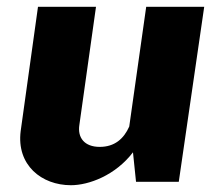

<svg xmlns="http://www.w3.org/2000/svg" viewBox="-20 -536 638 566"><path d="M189 10C242 10 320 -19 372 -87L381 0H507L582 -516H411L361 -163C345 -127 318 -103 274 -103C229 -103 208 -130 214 -168L263 -516H92L41 -150C28 -49 103 10 189 10Z"/></svg>

Font: United Sans ExtraBold
Style: Italic
Weight: 800
Italic angle: -8°
Designer: Pablo Impallari, Rodrigo Fuenzalida (Modified by Dan O. Williams)
Version: Version 1.000;PS 001.000;hotconv 1.0.88;makeotf.lib2.5.64775